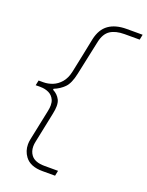

<svg xmlns="http://www.w3.org/2000/svg" viewBox="-161 -840 791 1031"><g transform="rotate(20 235.0 -324.0)"><path d="M215 112Q144.5 112 114.5 71Q92.5 41 92.5 3Q92.5 -12 96 -28Q105 -71.5 114 -114.5Q123 -157.5 132 -201Q136 -219.5 136 -234.5Q136 -252 130.5 -265Q120 -288.5 98.2 -298.8Q76.5 -309 51 -309H23L29 -338H57Q82.5 -338 108.5 -348.2Q134.5 -358.5 155 -382.2Q175.5 -406 184 -446Q194 -493.5 204.8 -545.8Q215.5 -598 225 -645Q238 -705 276.8 -732.5Q315.5 -760 379 -760H470L464 -730H378Q326.5 -730 296.5 -710Q266.5 -690 256 -641L214 -444Q202 -386.5 178 -362Q154 -337.5 120 -324L119 -318Q147 -304 160.5 -277.5Q167.5 -263.5 167.5 -241.5Q167.5 -222.5 162 -197L126 -23Q123 -9 123 3.5Q123 32.5 138.5 53Q160.5 82 216 82H293L287 112Z"/></g></svg>

Font: Heraclito Thin
Style: Italic
Weight: 100
Italic angle: -12°
Designer: Kostas Bartsokas (font) & Cristiano Sobral (main changes)
Foundry: Kostas Bartsokas (font) & Cristiano Sobral (main changes)
Version: Version 1.00;July 8, 2020;FontCreator 13.0.0.2655 64-bit